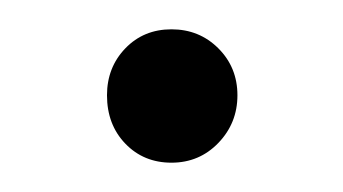

<svg xmlns="http://www.w3.org/2000/svg" viewBox="-20 -103 234 131"><path d="M142 -38Q142 -19 129 -5.5Q116 8 97 8Q78 8 65.5 -5Q53 -18 53 -38Q53 -57 65.5 -70Q78 -83 97 -83Q116 -83 129 -70Q142 -57 142 -38Z"/></svg>

Font: TypoPRO Montserrat
Style: Regular
Weight: 300
Designer: Julieta Ulanovsky
Foundry: Julieta Ulanovsky
Version: Version 6.001